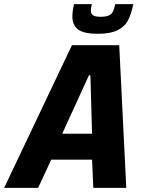

<svg xmlns="http://www.w3.org/2000/svg" viewBox="-64 -906 688 926"><path d="M-44 0 283 -688H511L545 0H386L380 -136H183L120 0ZM236 -261H380L372 -543H365ZM285 -827Q285 -851 293 -886H379Q374 -866 374 -855Q374 -840 384.5 -832.5Q395 -825 421 -825Q448 -825 462 -832Q476 -839 481.5 -851.5Q487 -864 492 -886H579Q569 -838 553.5 -808Q538 -778 503.5 -760.5Q469 -743 408 -743Q340 -743 312.5 -764Q285 -785 285 -827Z"/></svg>

Font: Saira Semi Condensed
Style: Bold Italic
Weight: 700
Width: 4
Italic angle: -12°
Designer: Hector Gatti with collaboration of the Omnibus-Type team
Foundry: Omnibus-Type
Version: Version 1.001; ttfautohint (v1.8)